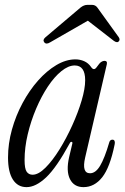

<svg xmlns="http://www.w3.org/2000/svg" viewBox="-20 -760 514 789"><path d="M89 9Q53 9 33 -22Q13 -53 13 -113Q13 -170 29 -227.5Q45 -285 73 -337Q101 -389 136.5 -429Q172 -469 211.5 -492.5Q251 -516 290 -516Q309 -516 326 -508.5Q343 -501 354 -485Q360 -476 366 -476Q372 -476 378 -485Q389 -501 396 -505.5Q403 -510 409 -510Q422 -510 419 -496L330 -113Q315 -48 350 -48Q373 -48 391.5 -79Q410 -110 429 -175Q432 -186 442 -186Q449 -186 451 -180Q453 -174 451 -166Q432 -72 400 -31.5Q368 9 323 9Q284 9 267.5 -24Q251 -57 264 -114L277 -169Q279 -176 274.5 -177Q270 -178 267 -172Q212 -71 169.5 -31Q127 9 89 9ZM114 -42Q138 -42 167 -71Q196 -100 224.5 -146Q253 -192 277 -245Q301 -298 315.5 -347Q330 -396 330 -430Q330 -491 287 -491Q261 -491 232 -467.5Q203 -444 176.5 -404Q150 -364 128.5 -313.5Q107 -263 94 -208.5Q81 -154 81 -102Q81 -67 89.5 -54.5Q98 -42 114 -42ZM186 -586Q170 -576 162 -586Q154 -596 167 -607L311 -729Q325 -740 339 -740H358Q372 -740 380 -729L468 -607Q474 -598 469 -591Q462 -582 448 -592L341 -675Z"/></svg>

Font: Instrument Serif
Style: Italic
Weight: 400
Italic angle: -13°
Designer: Rodrigo Fuenzalida
Foundry: fragTYPE
Version: Version 1.000; ttfautohint (v1.8.4.7-5d5b);gftools[0.9.27]